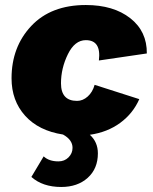

<svg xmlns="http://www.w3.org/2000/svg" viewBox="-20 -530 611 765"><path d="M565 -317 374 -289Q384 -370 322 -370Q278 -370 250.5 -314Q223 -258 223 -198Q223 -128 287 -128Q310 -128 329.5 -145.5Q349 -163 357 -192L535 -135Q510 -78 459 -40.5Q408 -3 338 7Q370 36 370 81Q370 142 329.5 178.5Q289 215 224 215Q150 215 105 175L154 93Q175 113 213 113Q237 113 253 97Q269 81 269 59Q269 27 231 6Q134 -9 80 -69Q26 -129 26 -218Q26 -343 104.5 -426.5Q183 -510 322 -510Q432 -510 499 -457.5Q566 -405 565 -317Z"/></svg>

Font: Elaine Sans ExtraBold
Style: Italic
Weight: 800
Italic angle: -13°
Designer: Wei Huang
Foundry: Wei Huang
Version: Version 2.001;December 24, 2019;FontCreator 12.0.0.2547 64-b